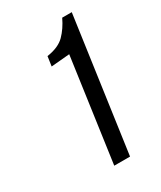

<svg xmlns="http://www.w3.org/2000/svg" viewBox="-105 -635 371 442"><g transform="rotate(-30 80.0 -413.5)"><path d="M67.6 -236 106.1 -510.1 57 -505.8 60.7 -531.3Q91.8 -535.9 107.6 -551.9Q123.3 -567.9 134.2 -591H159.6L109.6 -236Z"/></g></svg>

Font: Alumni Sans Thin
Style: Italic
Weight: 100
Italic angle: -8°
Designer: Robert E. Leuschke
Foundry: Robert E. Leuschke
Version: Version 1.016